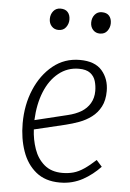

<svg xmlns="http://www.w3.org/2000/svg" viewBox="-53 -769 559 823"><g transform="rotate(5 226.5 -357.5)"><path d="M276 -517Q341 -517 371.5 -481.5Q402 -446 402 -394Q402 -354 387.5 -326.5Q373 -299 349 -281Q325 -263 296.5 -252.5Q268 -242 239 -235L105 -203Q107 -160 121 -119.5Q135 -79 165 -53.5Q195 -28 243 -28Q268 -28 290 -34Q312 -40 335 -55.5Q358 -71 385 -96L409 -69Q393 -52 374 -37Q355 -22 334 -10.5Q313 1 288.5 7.5Q264 14 235 14Q173 14 133 -18.5Q93 -51 74 -105.5Q55 -160 55 -225Q55 -305 83 -371Q111 -437 160.5 -477Q210 -517 276 -517ZM353 -390Q353 -412 347 -432.5Q341 -453 324 -466Q307 -479 275 -479Q226 -479 188 -448.5Q150 -418 128.5 -365Q107 -312 104 -243L244 -277Q278 -285 302 -299.5Q326 -314 339.5 -337Q353 -360 353 -390ZM132 -681Q132 -701 143.5 -715Q155 -729 174 -729Q195 -729 205.5 -717Q216 -705 216 -685Q216 -667 205 -652Q194 -637 173 -637Q155 -637 143.5 -649.5Q132 -662 132 -681ZM310 -681Q310 -701 321.5 -715Q333 -729 352 -729Q373 -729 383.5 -717Q394 -705 394 -685Q394 -667 383 -652Q372 -637 351 -637Q333 -637 321.5 -649.5Q310 -662 310 -681Z"/></g></svg>

Font: Literata ExtraLight
Style: Italic
Weight: 250
Italic angle: -2°
Designer: Latin by Veronika Burian and Jose Scaglione. Greek by Irene Vlachou. Cyrillic by Vera Evstafieva
Foundry: TypeTogether
Version: Version 3.002